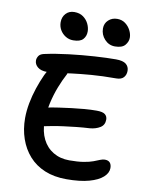

<svg xmlns="http://www.w3.org/2000/svg" viewBox="-100 -1008 840 1087"><g transform="rotate(10 319.5 -465.0)"><path d="M358 7Q287 7 233 -15.5Q179 -38 142.5 -79Q106 -120 87 -175Q68 -230 68 -293Q68 -335 76.5 -380Q85 -425 99.5 -468.5Q114 -512 132 -551Q148 -585 170.5 -607.5Q193 -630 223 -630Q238 -630 248.5 -624.5Q259 -619 262 -608Q265 -597 258 -578Q239 -543 221 -497Q203 -451 191.5 -399.5Q180 -348 180 -293Q180 -236 201.5 -192.5Q223 -149 263 -125Q303 -101 356 -101Q404 -101 437.5 -106.5Q471 -112 492 -120Q513 -128 527.5 -134Q542 -140 554 -140Q574 -140 583.5 -129Q593 -118 593 -98Q593 -70 566.5 -46Q540 -22 488 -7.5Q436 7 358 7ZM174 -265Q152 -260 139.5 -266.5Q127 -273 121.5 -287Q116 -301 116 -316Q116 -337 134 -353Q152 -369 182 -374Q212 -380 246.5 -385Q281 -390 317.5 -394.5Q354 -399 390 -402Q426 -405 460 -405Q495 -405 508.5 -394Q522 -383 522 -364Q522 -333 497.5 -318Q473 -303 439 -300Q400 -298 363 -294Q326 -290 291.5 -285.5Q257 -281 227.5 -275.5Q198 -270 174 -265ZM145 -572Q110 -572 91 -587.5Q72 -603 72 -626Q72 -638 80 -651Q88 -664 110 -669Q174 -683 249 -692Q324 -701 395 -705.5Q466 -710 517 -710Q558 -710 575.5 -695.5Q593 -681 593 -657Q593 -634 579.5 -619Q566 -604 537 -604Q457 -604 395 -599Q333 -594 286 -588Q239 -582 204.5 -577Q170 -572 145 -572ZM498 -781Q463 -781 438.5 -807.5Q414 -834 414 -870Q414 -899 434.5 -918Q455 -937 485 -937Q512 -937 531.5 -922.5Q551 -908 562 -886.5Q573 -865 573 -844Q573 -821 556 -801Q539 -781 498 -781ZM259 -774Q235 -774 215 -786.5Q195 -799 183.5 -819Q172 -839 172 -863Q172 -893 190.5 -913Q209 -933 239 -933Q270 -933 290.5 -918Q311 -903 321.5 -881Q332 -859 332 -837Q332 -810 315.5 -792Q299 -774 259 -774Z"/></g></svg>

Font: Shantell Sans Medium
Style: Regular
Weight: 500
Designer: Stephen Nixon, Anya Danilova, Shantell Martin
Foundry: Arrow Type
Version: Version 1.011;[c5ecc13dd]